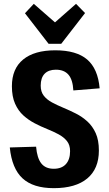

<svg xmlns="http://www.w3.org/2000/svg" viewBox="-20 -972 570 1000"><path d="M260 8Q153 8 97.5 -43Q42 -94 31 -204L168 -208Q173 -149 195 -121Q217 -93 260 -93Q301 -93 323 -117Q345 -141 345 -185Q345 -217 328.5 -237.5Q312 -258 285 -272.5Q258 -287 225.5 -300Q193 -313 160.5 -330Q128 -347 101.5 -371Q75 -395 58.5 -432Q42 -469 42 -523Q42 -614 100.5 -662Q159 -710 268 -710Q378 -710 434 -662Q490 -614 499 -512L362 -501Q359 -557 336.5 -583Q314 -609 271 -609Q233 -609 212.5 -588Q192 -567 192 -526Q192 -494 208 -473.5Q224 -453 251 -438.5Q278 -424 310.5 -410.5Q343 -397 375.5 -380.5Q408 -364 435 -339.5Q462 -315 478.5 -278.5Q495 -242 495 -188Q495 -93 434.5 -42.5Q374 8 260 8ZM423 -904 299 -744H233L110 -903L156 -952L308 -819H225L376 -952Z"/></svg>

Font: Pathway Extreme Condensed
Style: Bold
Weight: 700
Width: 3
Version: Version 1.001;gftools[0.9.26]